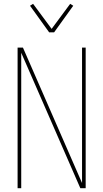

<svg xmlns="http://www.w3.org/2000/svg" viewBox="-20 -984 540 1004"><path d="M72 0V-735H100L409 -27V-735H428V0H400L91 -708V0ZM237 -815 137 -954 153 -964 250 -833 347 -964 363 -954 263 -815Z"/></svg>

Font: Iosevka Term Curly Thin
Style: Regular
Weight: 100
Designer: Belleve Invis
Foundry: Belleve Invis
Version: Version 32.3.0